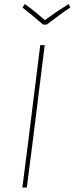

<svg xmlns="http://www.w3.org/2000/svg" viewBox="-20 -839 334 859"><path d="M289 -819 294 -805Q257 -781 189 -729H173Q121 -774 81 -805L89 -819H94Q134 -790 181 -749Q228 -784 284 -819ZM180 -637 125 -195 100 0H80L105 -195L160 -637Z"/></svg>

Font: Alegreya Sans Thin
Style: Italic
Weight: 100
Italic angle: -7°
Designer: Juan Pablo del Peral
Foundry: Huerta Tipografica
Version: Version 2.007